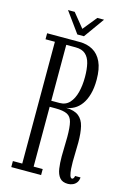

<svg xmlns="http://www.w3.org/2000/svg" viewBox="-128 -901 647 970"><g transform="rotate(15 196.0 -416.0)"><path d="M329 8Q299.5 8 285.5 -9Q271.5 -26 267.2 -54.8Q263 -83.5 263 -118Q263 -144 264 -170.2Q265 -196.5 265 -220Q265 -271 258.2 -297.8Q251.5 -324.5 231 -334.5Q210.5 -344.5 170 -344.5H139.5V-31.5H187V0H31V-31.5H80V-668.5H31V-700H201.5Q240.5 -700 270.2 -683.2Q300 -666.5 316.8 -630.8Q333.5 -595 333.5 -537.5Q333.5 -494 324.2 -461.5Q315 -429 299.2 -407.5Q283.5 -386 263 -374.5Q242.5 -363 221 -361Q264.5 -360 287.2 -342.2Q310 -324.5 318 -290.5Q326 -256.5 326 -207.5Q326 -182.5 325 -156.5Q324 -130.5 324 -106.5Q324 -90 325.2 -70.5Q326.5 -51 330.5 -37Q334.5 -23 342.5 -23Q347 -23 350.2 -28.5Q353.5 -34 354 -40H382.5Q381.5 -24 374 -13.5Q366.5 -3 354.5 2.5Q342.5 8 329 8ZM139.5 -376H183Q215 -376 234.8 -397.8Q254.5 -419.5 263.8 -455.5Q273 -491.5 273 -535.5Q273 -576 265.8 -606Q258.5 -636 240.2 -652.2Q222 -668.5 188.5 -668.5H139.5ZM180 -733.5 102.5 -840.5H137.5L197 -767.5L256 -840.5H291L214.5 -733.5Z"/></g></svg>

Font: Imbue Light
Style: Regular
Weight: 300
Designer: Tyler Finck
Foundry: Etcetera Type Company
Version: Version 1.102